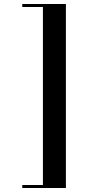

<svg xmlns="http://www.w3.org/2000/svg" viewBox="-20 -820 478 960"><path d="M91.3 -800H309.5V120H91.3V105H194.6V-785H91.3Z"/></svg>

Font: Kalnia Thin
Style: Regular
Weight: 100
Version: Version 1.105